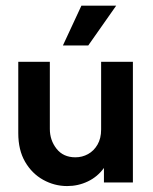

<svg xmlns="http://www.w3.org/2000/svg" viewBox="-20 -630 530 663"><path d="M211.8 12.5Q168.1 12.5 129.2 -9Q90.3 -30.6 66.7 -71.2Q43.1 -111.8 43.1 -170.1V-416.7H152.1V-184.7Q152.1 -145.8 175.3 -116.3Q198.6 -86.8 240.3 -86.8Q263.9 -86.8 284 -97.9Q304.2 -109 316.7 -130.6Q329.2 -152.1 329.2 -182.6V-416.7H438.9V0H338.9V-50Q316.7 -19.4 283.3 -3.5Q250 12.5 211.8 12.5ZM197.2 -472.9 261.1 -610.4H381.2L284.7 -472.9Z"/></svg>

Font: Afacad Flux SemiBold
Style: Regular
Weight: 600
Designer: Kristian Moeller
Foundry: Dicotype
Version: Version 1.100